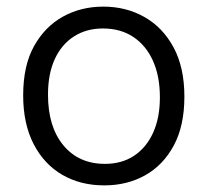

<svg xmlns="http://www.w3.org/2000/svg" viewBox="-20 -547 627 580"><path d="M295 13Q223 13 168 -19Q113 -51 81.5 -112Q50 -173 50 -259Q50 -349 83 -408Q116 -467 170.5 -497Q225 -527 292 -527Q361 -527 416.5 -495.5Q472 -464 504.5 -403.5Q537 -343 537 -255Q537 -167 505 -107.5Q473 -48 418.5 -17.5Q364 13 295 13ZM297 -52Q348 -52 385 -76.5Q422 -101 442.5 -146Q463 -191 463 -253Q463 -317 442 -363.5Q421 -410 382.5 -435.5Q344 -461 291 -461Q241 -461 203.5 -437Q166 -413 145.5 -368.5Q125 -324 125 -261Q125 -164 171.5 -108Q218 -52 297 -52Z"/></svg>

Font: Bricolage Grotesque 36pt Light
Style: Regular
Weight: 300
Designer: Mathieu Triay
Foundry: Atelier Triay
Version: Version 1.001;gftools[0.9.33.dev8+g029e19f]